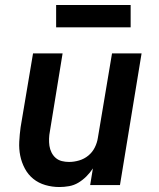

<svg xmlns="http://www.w3.org/2000/svg" viewBox="-20 -745 640 773"><path d="M219 8Q190 8 162.5 0Q135 -8 114 -25Q93 -42 80 -66.5Q67 -91 61.5 -118Q56 -145 57.5 -174.5Q59 -204 63 -233L113 -530H232L181 -217Q178 -202 177.5 -187Q177 -172 179 -158Q181 -144 187.5 -131Q194 -118 204.5 -109Q215 -100 229 -96.5Q243 -93 258 -93Q278 -93 298.5 -99Q319 -105 335.5 -118.5Q352 -132 361.5 -151Q371 -170 374 -190L431 -530H550L463 0H343L354 -67Q343 -50 328 -35Q313 -20 295.5 -9.5Q278 1 258 4.5Q238 8 219 8ZM206 -635V-725H506V-635Z"/></svg>

Font: Iosevka Curly Extended Oblique
Style: Bold
Weight: 700
Width: 7
Italic angle: -9°
Monospace: yes
Designer: Belleve Invis
Foundry: Belleve Invis
Version: Version 11.1.0; ttfautohint (v1.8.3)